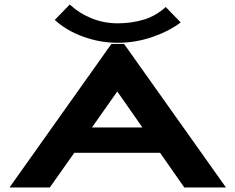

<svg xmlns="http://www.w3.org/2000/svg" viewBox="-20 -828 1040 848"><path d="M794 0 687 -153H308L200 0H22L472 -634H528L978 0ZM498 -424 386 -265H609ZM712 -797 778 -729Q727 -690 652.5 -664.5Q578 -639 500 -639Q422 -639 347.5 -666Q273 -693 222 -740L288 -808Q332 -768 386 -746.5Q440 -725 500 -725Q560 -725 614 -741Q668 -757 712 -797Z"/></svg>

Font: Inconsolata UltraExpanded Black
Style: Regular
Weight: 900
Width: 9
Monospace: yes
Designer: Raph Levien, Cyreal, Brenton Simpson
Foundry: Raph Levien, Cyreal, Google
Version: Version 3.001; ttfautohint (v1.8.2.53-6de2)